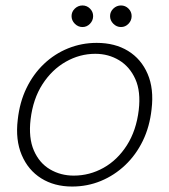

<svg xmlns="http://www.w3.org/2000/svg" viewBox="-20 -671 620 703"><path d="M244 12Q179 12 131 -18Q83 -48 59.5 -103.5Q36 -159 45 -233Q52 -297 77 -348.5Q102 -400 141 -437Q180 -474 229.5 -494Q279 -514 334 -514Q401 -514 449 -484.5Q497 -455 520.5 -400.5Q544 -346 535 -271Q528 -207 503 -155.5Q478 -104 438.5 -66.5Q399 -29 349.5 -8.5Q300 12 244 12ZM250 -28Q308 -28 359 -56.5Q410 -85 444.5 -139Q479 -193 488 -268Q496 -336 475.5 -381.5Q455 -427 416 -450.5Q377 -474 329 -474Q272 -474 221 -445Q170 -416 135.5 -362.5Q101 -309 92 -234Q84 -166 104 -120Q124 -74 163 -51Q202 -28 250 -28ZM282 -572Q266 -572 254 -584Q242 -596 242 -612Q242 -628 254 -639.5Q266 -651 282 -651Q298 -651 309.5 -639.5Q321 -628 321 -612Q321 -596 309.5 -584Q298 -572 282 -572ZM423 -572Q407 -572 395 -584Q383 -596 383 -612Q383 -628 395 -639.5Q407 -651 423 -651Q439 -651 450.5 -639.5Q462 -628 462 -612Q462 -596 450.5 -584Q439 -572 423 -572Z"/></svg>

Font: DM Sans 16pt ExtraLight
Style: Italic
Weight: 250
Italic angle: -10°
Version: Version 4.004;gftools[0.9.30]